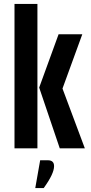

<svg xmlns="http://www.w3.org/2000/svg" viewBox="-20 -757 462 980"><path d="M224 61Q256 61 256 91Q256 130 203 203H160L185 61ZM54 -737H171V0H54ZM279 -582H400L299 -305L413 0H285L180 -310Z"/></svg>

Font: Khand SemiBold
Style: Regular
Weight: 600
Designer: Devanagari: Sanchit Sawaria, Jyotish Sonowal; Latin: Satya Rajpurohit
Foundry: Indian Type Foundry
Version: Version 1.101;PS 1.0;hotconv 1.0.78;makeotf.lib2.5.61930; tt